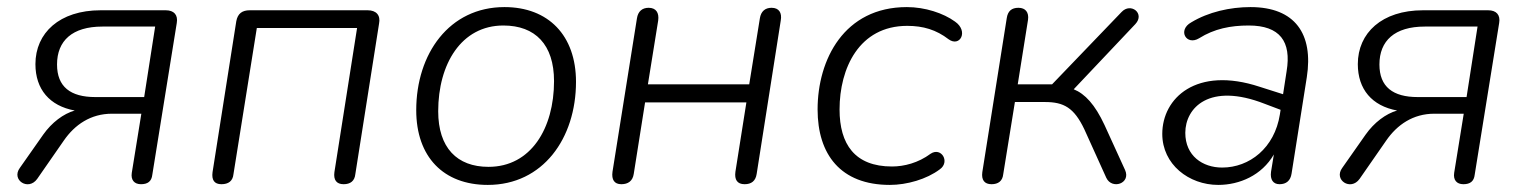

<svg xmlns="http://www.w3.org/2000/svg" viewBox="-20 -514 4302 542"><path d="M378 6C397 6 408 -2 410 -21L479 -449C483 -472 471 -485 448 -485H264C148 -485 80 -421 80 -333C80 -262 120 -215 191 -202C159 -193 126 -168 102 -134L36 -40C11 -6 60 26 85 -9L160 -117C191 -162 236 -193 296 -193H379L352 -26C349 -6 359 6 378 6ZM249 -240C179 -240 141 -269 141 -332C141 -399 184 -439 269 -439H418L387 -240Z M605 6C625 6 637 -3 639 -22L705 -435H988L924 -28C921 -6 930 6 950 6C969 6 981 -3 983 -22L1050 -447C1055 -471 1042 -485 1018 -485H685C664 -485 651 -476 647 -454L580 -28C577 -6 585 6 605 6Z M1357 8C1513 8 1606 -124 1606 -283C1606 -414 1528 -494 1404 -494C1248 -494 1155 -362 1155 -203C1155 -71 1232 8 1357 8ZM1359 -43C1270 -43 1217 -97 1217 -200C1217 -333 1282 -442 1401 -442C1491 -442 1544 -388 1544 -285C1544 -152 1479 -43 1359 -43Z M1734 6C1753 6 1766 -3 1769 -23L1801 -225H2087L2056 -29C2053 -7 2061 6 2082 6C2101 6 2113 -3 2116 -23L2184 -456C2188 -478 2179 -492 2158 -492C2140 -492 2128 -482 2125 -462L2095 -276H1809L1838 -456C1841 -478 1832 -492 1811 -492C1793 -492 1781 -482 1778 -462L1709 -29C1706 -7 1714 6 1734 6Z M2492 8C2540 8 2596 -8 2633 -36C2663 -57 2637 -100 2607 -80C2572 -54 2532 -44 2498 -44C2393 -44 2350 -107 2350 -205C2350 -321 2405 -441 2541 -441C2586 -441 2623 -430 2658 -403C2690 -380 2715 -426 2676 -453C2643 -477 2591 -494 2540 -494C2363 -494 2288 -346 2288 -205C2288 -78 2353 8 2492 8Z M2779 6C2798 6 2810 -3 2812 -22L2845 -226H2930C2983 -226 3012 -210 3041 -149L3103 -12C3119 22 3173 4 3156 -34L3098 -161C3071 -219 3043 -249 3011 -262L3185 -446C3213 -476 3172 -508 3146 -480L2950 -276H2853L2882 -458C2885 -479 2875 -492 2855 -492C2836 -492 2825 -483 2822 -463L2753 -28C2750 -6 2759 6 2779 6Z M3419 8C3479 8 3542 -19 3576 -78L3568 -29C3565 -7 3574 6 3592 6C3611 6 3623 -4 3626 -24L3669 -296C3688 -418 3636 -494 3510 -494C3452 -494 3391 -480 3343 -451C3303 -429 3329 -384 3365 -406C3408 -433 3454 -442 3505 -442C3593 -442 3626 -397 3612 -313L3602 -248L3536 -269C3357 -328 3261 -237 3261 -136C3261 -50 3336 8 3419 8ZM3326 -139C3326 -210 3394 -282 3550 -221L3595 -204L3593 -191C3578 -96 3507 -41 3430 -41C3375 -41 3326 -74 3326 -139Z M4111 6C4130 6 4141 -2 4143 -21L4212 -449C4216 -472 4204 -485 4181 -485H3997C3881 -485 3813 -421 3813 -333C3813 -262 3853 -215 3924 -202C3892 -193 3859 -168 3835 -134L3769 -40C3744 -6 3793 26 3818 -9L3893 -117C3924 -162 3969 -193 4029 -193H4112L4085 -26C4082 -6 4092 6 4111 6ZM3982 -240C3912 -240 3874 -269 3874 -332C3874 -399 3917 -439 4002 -439H4151L4120 -240Z"/></svg>

Font: SN Pro Light
Style: Italic
Weight: 300
Italic angle: -8.99998°
Designer: Tobias Whetton
Foundry: Supernotes
Version: Version 1.001;Glyphs 3.2 (3249)